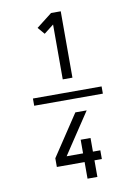

<svg xmlns="http://www.w3.org/2000/svg" viewBox="-107 -916 814 1151"><g transform="rotate(-10 300.0 -340.0)"><path d="M287 -444V-778L228 -732L192 -774L287 -848H346V-444ZM509 -318H91V-362H509ZM330 168V67H161V14L327 -236H396L263 -36L230 14H330V-69H390V14H435V67H390V168Z"/></g></svg>

Font: Iosevka Custom Light Extended
Style: Regular
Weight: 300
Width: 7
Monospace: yes
Designer: Belleve Invis
Foundry: Belleve Invis
Version: Version 11.2.4; ttfautohint (v1.8.4)